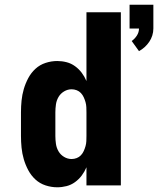

<svg xmlns="http://www.w3.org/2000/svg" viewBox="-20 -787 671 815"><path d="M570 -570 539 -613Q552 -622 561 -636Q570 -650 570 -666H530V-767H631V-666Q631 -651 626.5 -636.5Q622 -622 613.5 -609.5Q605 -597 594 -587Q583 -577 570 -570ZM223 8Q198 8 173.5 0Q149 -8 130.5 -25Q112 -42 100 -64.5Q88 -87 81 -111Q74 -135 71.5 -160Q69 -185 69 -210V-310Q69 -335 71.5 -360Q74 -385 81 -409Q88 -433 100 -455.5Q112 -478 130.5 -495Q149 -512 173.5 -520Q198 -528 223 -528Q243 -528 262.5 -523Q282 -518 298.5 -506Q315 -494 327 -478Q339 -462 347 -443V-735H493V0H347V-77Q339 -58 327 -42Q315 -26 298.5 -14Q282 -2 262.5 3Q243 8 223 8ZM284 -112Q295 -112 305.5 -116Q316 -120 323.5 -128Q331 -136 335.5 -146Q340 -156 343 -166.5Q346 -177 346.5 -188Q347 -199 347 -210V-310Q347 -321 346.5 -332Q346 -343 343 -353.5Q340 -364 335.5 -374Q331 -384 323.5 -392Q316 -400 305.5 -404Q295 -408 284 -408Q267 -408 252 -399Q237 -390 228.5 -375.5Q220 -361 217.5 -344Q215 -327 215 -310V-210Q215 -193 217.5 -176Q220 -159 228.5 -144.5Q237 -130 252 -121Q267 -112 284 -112Z"/></svg>

Font: Iosevka SS04 Heavy Extended
Style: Regular
Weight: 900
Width: 7
Monospace: yes
Designer: Belleve Invis
Foundry: Belleve Invis
Version: Version 19.0.0; ttfautohint (v1.8.4)